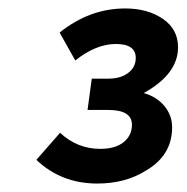

<svg xmlns="http://www.w3.org/2000/svg" viewBox="-20 -720 441 454"><path d="M210 -286Q276 -286 324 -316Q387 -352 387 -419Q387 -447 369 -469Q351 -491 320 -500Q401 -545 401 -608Q401 -651 365 -675.5Q329 -700 276 -700Q192 -700 121 -643L158 -577Q207 -616 254 -616Q301 -616 301 -583Q301 -561 283 -547.5Q265 -534 236 -534H197L187 -460H236Q292 -460 292 -425Q292 -400 272.5 -384Q253 -368 217 -368Q163 -368 122 -406L66 -342Q125 -286 210 -286Z"/></svg>

Font: Brisa Sans Medium
Style: Italic
Weight: 600
Italic angle: -8°
Designer: Dalton Maag Ltd
Foundry: Dalton Maag Ltd
Version: Version 1.101;July 10, 2019;FontCreator 11.5.0.2425 64-bit